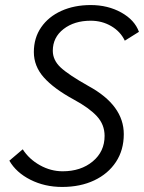

<svg xmlns="http://www.w3.org/2000/svg" viewBox="-20 -730 570 760"><path d="M17 -94 70 -139Q95 -100 138 -76Q181 -52 228 -52Q300 -52 347 -91Q394 -130 394 -192Q394 -237 363.5 -270Q333 -303 272 -336Q193 -379 153.5 -423.5Q114 -468 114 -524Q114 -580 143 -622Q172 -664 223 -687Q274 -710 339 -710Q407 -710 460 -680.5Q513 -651 530 -604L474 -569Q457 -605 420.5 -626.5Q384 -648 339 -648Q274 -648 231.5 -615Q189 -582 189 -529Q189 -492 220 -463Q251 -434 331 -389Q470 -313 470 -199Q470 -136 439 -89Q408 -42 353 -16Q298 10 226 10Q157 10 100.5 -18.5Q44 -47 17 -94Z"/></svg>

Font: Sarabun Light
Style: Italic
Weight: 300
Italic angle: -10°
Designer: Suppakit Chalermlarp | Katatrad Co.,Ltd.
Foundry: Cadson Demak Co.,Ltd.
Version: Version 1.000; ttfautohint (v1.6)